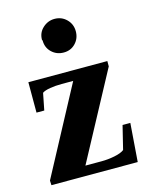

<svg xmlns="http://www.w3.org/2000/svg" viewBox="-107 -766 657 836"><g transform="rotate(-15 221.5 -348.0)"><path d="M20 0 19 -21 229 -414H177Q148 -414 125 -410Q100 -406 89 -398L74 -322H39V-459H395V-435L185 -44H258Q287 -44 317 -50Q347 -56 361 -67L387 -173H422L409 0ZM146 -618 144 -622Q144 -654 167 -675Q190 -696 220 -696Q252 -696 274 -674Q296 -652 296 -620Q296 -588 275 -566Q254 -544 222 -544Q190 -544 168 -565Q146 -586 146 -618Z"/></g></svg>

Font: Libra Serif Modern
Style: Bold
Weight: 700
Designer: Stefan Peev, Context Ltd
Foundry: Ascender Corporation
Version: Version 1.000